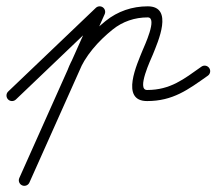

<svg xmlns="http://www.w3.org/2000/svg" viewBox="-38 -302 684 607"><path d="M-12.7 12.1C-6 19.1 5.1 19.3 12.1 12.7C55.1 -28.4 98.1 -69.5 141.1 -110.5C190.4 -157.6 239.8 -204.7 289.1 -251.8C296.1 -258.5 296.3 -269.6 289.7 -276.6C283 -283.6 271.9 -283.8 264.9 -277.1C215.6 -230 166.2 -182.9 116.9 -135.8C73.9 -94.8 30.9 -53.7 -12.1 -12.7C-19.1 -6 -19.3 5.1 -12.7 12.1ZM261 -271.6C261 -271.6 261 -271.6 261 -271.6C181.7 -94.1 102.4 83.4 23 260.9C19.1 269.7 23 280 31.9 284C40.7 287.9 51 284 55 275.1C134.3 97.6 213.6 -79.8 293 -257.3C296.9 -266.2 293 -276.5 284.1 -280.5C275.3 -284.4 265 -280.4 261 -271.6ZM209.3 -70.7C209.3 -70.7 209.3 -70.7 209.3 -70.7C230.3 -125 273.1 -172.4 318 -208.5C349.9 -234.2 388.1 -247 429 -247C461.3 -247 417.9 -155.6 412.7 -142.7C396.7 -102.5 340.3 17.5 427 17.5C508.9 17.5 556.5 -18.5 619.1 -62.7C627 -68.3 628.9 -79.2 623.3 -87.1C617.7 -95 606.8 -96.9 598.9 -91.3C598.9 -91.3 598.9 -91.3 598.9 -91.3C542.7 -51.6 500.7 -17.5 427 -17.5C392.5 -17.5 439.5 -115.3 445.3 -129.7C460.9 -169 512.4 -282 429 -282C380.1 -282 334.2 -266.5 296 -235.8C246.3 -195.8 199.9 -143.4 176.7 -83.3C173.2 -74.3 177.7 -64.1 186.7 -60.7C195.7 -57.2 205.9 -61.7 209.3 -70.7Z"/></svg>

Font: FRB American Cursive Guidelines
Style: Italic
Weight: 400
Italic angle: -25°
Version: Version 2.0;Modular Font Editor K font №1